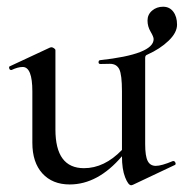

<svg xmlns="http://www.w3.org/2000/svg" viewBox="-20 -534 541 565"><path d="M75.2 -265.1Q75.2 -336.9 46.9 -336.9Q32.7 -336.9 14.2 -328.1H12.2Q8.3 -328.1 7.1 -333Q5.9 -337.9 8.8 -338.9L127 -394L130.9 -395Q134.8 -395 138.9 -392.1Q143.1 -389.2 143.1 -386.2V-152.8Q143.1 -39.1 227.1 -39.1Q287.1 -39.1 338.9 -92.8V-265.1Q338.9 -314 331.1 -330.1Q323.2 -346.2 303.5 -346.2Q283.7 -346.2 276.9 -345.7Q270 -345.2 270 -350.6Q270 -356 273.9 -356.9Q432.1 -374 432.1 -418.9Q432.1 -425.8 423.1 -440.9Q414.1 -456.1 414.1 -473.6Q414.1 -491.2 427.5 -502.7Q440.9 -514.2 460 -514.2Q479 -514.2 490 -499.5Q501 -484.9 501 -461.4Q501 -438 476.1 -414.1Q451.2 -390.1 413.1 -373Q407.2 -371.1 407.2 -363.8V-109.9Q407.2 -74.7 414.6 -60.3Q421.9 -45.9 438.5 -45.9Q455.1 -45.9 488.8 -60.1H490.2Q494.1 -60.1 496.1 -55.4Q498 -50.8 495.1 -48.8L371.1 9.8Q369.1 10.7 366.2 11.2Q357.4 11.2 348.1 -12.5Q338.9 -36.1 338.9 -74.2Q268.1 8.8 185.1 8.8Q134.3 8.8 104.7 -23.7Q75.2 -56.2 75.2 -113.8Z"/></svg>

Font: Cormorant-Medium
Style: Regular
Weight: 500
Designer: Christian Thalmann (Catharsis Fonts)
Version: Version 3.000